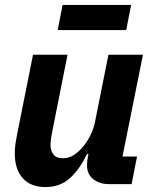

<svg xmlns="http://www.w3.org/2000/svg" viewBox="-20 -747 622 779"><path d="M114 -525H254L192 -213Q189 -199 187 -185Q185 -171 185 -160Q185 -135 197 -120Q209 -105 234 -105Q260 -105 280.5 -118.5Q301 -132 318 -153Q335 -174 347.5 -199.5Q360 -225 366 -255L420 -525H560L477 -112H536L514 0H421Q384 0 358.5 -20Q333 -40 333 -77Q333 -85 334 -94Q335 -103 336 -107L339 -122H333Q304 -61 264 -24.5Q224 12 164 12Q105 12 72.5 -24Q40 -60 40 -124Q40 -144 42.5 -162Q45 -180 49 -200ZM214 -625 234 -727H512L492 -625Z"/></svg>

Font: IBM Plex Sans
Style: Bold Italic
Weight: 700
Italic angle: -11.31°
Designer: Mike Abbink, Paul van der Laan, Pieter van Rosmalen
Foundry: Bold Monday
Version: Version 3.201